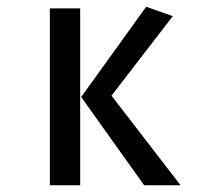

<svg xmlns="http://www.w3.org/2000/svg" viewBox="-20 -550 640 570"><path d="M414 -530 493 -502 311 -266 516 0H408L221 -262ZM218 -525V0H128V-525Z"/></svg>

Font: Magra
Style: Regular
Weight: 400
Designer: Viviana Monsalve
Foundry: Viviana Monsalve
Version: Version 1.001